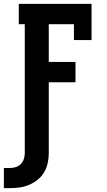

<svg xmlns="http://www.w3.org/2000/svg" viewBox="-35 -755 555 992"><path d="M-15 217V113H15Q31 113 46 108.5Q61 104 72 93Q83 82 88 67Q93 52 93 37V-630H62V-735H438V-548H347V-630H217V-435H355V-330H217V37Q217 62 211.5 87.5Q206 113 193 135Q180 157 159.5 173.5Q139 190 115.5 200Q92 210 66.5 213.5Q41 217 15 217Z"/></svg>

Font: Iosevka Curly Slab Extrabold
Style: Regular
Weight: 800
Monospace: yes
Designer: Belleve Invis
Foundry: Belleve Invis
Version: Version 22.1.2; ttfautohint (v1.8.4)